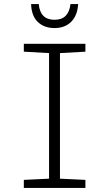

<svg xmlns="http://www.w3.org/2000/svg" viewBox="-20 -931 540 951"><path d="M98 0V-40L223 -46V-668L98 -675V-714H403V-675L277 -668V-46L403 -40V0ZM250 -792Q199 -792 167.5 -822Q136 -852 134 -911H172Q175 -873 194.5 -853Q214 -833 250 -833Q286 -833 305.5 -853Q325 -873 329 -911H367Q364 -855 333 -823.5Q302 -792 250 -792Z"/></svg>

Font: Noto Sans Mono ExtraCondensed Light
Style: Regular
Weight: 300
Width: 2
Designer: Monotype Design Team
Foundry: Monotype Imaging Inc.
Version: Version 2.014; ttfautohint (v1.8.4.7-5d5b)